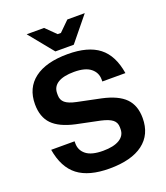

<svg xmlns="http://www.w3.org/2000/svg" viewBox="-160 -999 967 1118"><g transform="rotate(-20 323.5 -440.0)"><path d="M42 -209H187V-196Q187 -153 220.5 -126.5Q254 -100 325 -100Q391 -100 427 -122Q463 -144 463 -184V-196Q463 -225 442 -242Q421 -259 372 -270L227 -300Q131 -321 87.5 -366Q44 -411 44 -490Q44 -591 116 -645.5Q188 -700 322 -700Q448 -700 515.5 -647.5Q583 -595 601 -481H458V-494Q458 -536 424.5 -563Q391 -590 322 -590Q256 -590 221.5 -568.5Q187 -547 187 -506V-494Q187 -465 207.5 -447.5Q228 -430 276 -420L421 -390Q518 -369 562 -324Q606 -279 606 -201Q606 -99 533.5 -44.5Q461 10 325 10Q198 10 129.5 -42.5Q61 -95 42 -209ZM375 -739H261L138 -890H246L308 -829H328L390 -890H498Z"/></g></svg>

Font: Mozilla Text BETA
Style: Bold
Weight: 700
Designer: Studio DRAMA
Foundry: Studio DRAMA
Version: Version 0.100